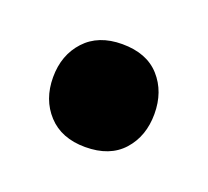

<svg xmlns="http://www.w3.org/2000/svg" viewBox="-43 -374 255 235"><g transform="rotate(20 84.0 -257.0)"><path d="M18 -257Q18 -286 35.5 -305Q53 -324 84 -324Q116 -324 133 -305Q150 -286 150 -257Q150 -228 133 -209Q116 -190 84 -190Q53 -190 35.5 -209Q18 -228 18 -257Z"/></g></svg>

Font: Baloo Thambi 2 Medium
Style: Regular
Weight: 500
Designer: Aadarsh Rajan and Ek Type
Foundry: Ek Type
Version: Version 1.640;hotconv 1.0.111;makeotfexe 2.5.65597; ttfautoh